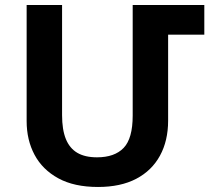

<svg xmlns="http://www.w3.org/2000/svg" viewBox="-20 -734 853 764"><path d="M370 10Q275 10 212 -24.5Q149 -59 117.5 -118Q86 -177 86 -252V-714H227V-276Q227 -218 242 -181Q257 -144 287.5 -126Q318 -108 366 -108Q436 -108 472 -145.5Q508 -183 508 -274V-714H793V-596H649V-254Q649 -174 616.5 -114.5Q584 -55 522 -22.5Q460 10 370 10Z"/></svg>

Font: Noto Sans Armenian
Style: Bold
Weight: 700
Version: Version 2.007